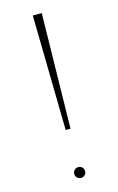

<svg xmlns="http://www.w3.org/2000/svg" viewBox="-112 -748 497 806"><g transform="rotate(-15 136.5 -344.5)"><path d="M117 -700H156L147 -200H126ZM113 -12Q113 -23 120 -29.5Q127 -36 137 -36Q146 -36 153 -29.5Q160 -23 160 -12Q160 -2 153 4.5Q146 11 137 11Q127 11 120 4.5Q113 -2 113 -12Z"/></g></svg>

Font: Jost* Thin
Style: Regular
Weight: 200
Version: Version 3.7